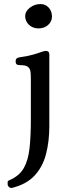

<svg xmlns="http://www.w3.org/2000/svg" viewBox="-20 -721 340 946"><path d="M38 205Q25 207 18 191Q17 183 17.5 176.5Q18 170 26 167Q75 146 97 107.5Q119 69 125.5 9.5Q132 -50 132 -131V-332Q132 -350 130.5 -365.5Q129 -381 119 -390.5Q109 -400 81 -400Q72 -400 64.5 -402.5Q57 -405 57 -420Q57 -435 73 -438Q119 -445 143.5 -452Q168 -459 181 -464Q194 -469 204 -470Q212 -471 217.5 -467Q223 -463 223 -451V-99Q223 -24 206.5 39Q190 102 149.5 145Q109 188 38 205ZM170 -581Q142 -581 123 -598.5Q104 -616 104 -642Q104 -665 127 -683Q150 -701 179 -701Q204 -701 220 -683.5Q236 -666 236 -639Q236 -615 217 -598Q198 -581 170 -581Z"/></svg>

Font: Alice
Style: Regular
Weight: 400
Designer: Ksenia Yerulevich
Foundry: Cyreal (http://www.cyreal.org/)
Version: Version 2.003; ttfautohint (v1.8.3)